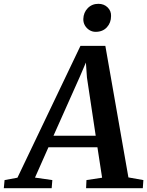

<svg xmlns="http://www.w3.org/2000/svg" viewBox="-91 -987 772 1007"><path d="M-71 0 -67 -42.5 0.5 -55 331 -746.5H461.5L582.5 -56.5L661 -42.5L658 0H360.5L362.5 -42.5L444.5 -55L420 -214.5H163L92.5 -55.5L183.5 -42.5L180 0ZM189.5 -275H411L365 -580.5L359.5 -659L328.5 -586.5ZM410.5 -820Q393 -820 378 -829.2Q363 -838.5 354.2 -853.8Q345.5 -869 346 -887.5Q347 -921.5 369.2 -944.2Q391.5 -967 425 -967Q454.5 -967 473.5 -948.2Q492.5 -929.5 491.5 -903Q491.5 -867.5 469.5 -843.8Q447.5 -820 410.5 -820Z"/></svg>

Font: Merriweather 28pt SemiBold
Style: Italic
Weight: 600
Italic angle: -7.8°
Version: Version 2.101